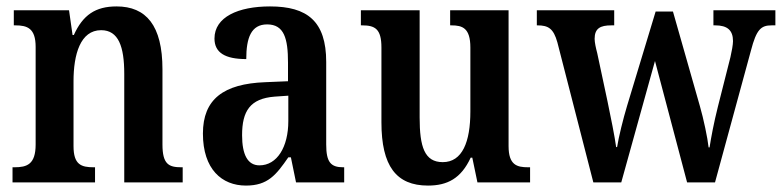

<svg xmlns="http://www.w3.org/2000/svg" viewBox="-20 -568 2435 598"><path d="M19 0H276V-47H272C233 -47 209 -55 209 -113V-315C209 -398 230 -474 295 -474C349 -474 367 -423 367 -338V0H549V-47H545C506 -47 486 -56 486 -118V-352C486 -489 435 -548 343 -548C277 -548 238 -521 210 -459H206L195 -536H23V-489H28C65 -489 91 -480 91 -422V-118C91 -56 64 -47 25 -47H19Z M746 10C814 10 840 -23 878 -78H886L902 0H1052V-47H1049C1010 -47 996 -63 996 -118V-375C996 -502 937 -548 821 -548C722 -548 648 -515 648 -448C648 -404 681 -384 747 -384C747 -450 762 -492 812 -492C865 -492 877 -448 877 -373V-315L806 -312C676 -307 612 -259 612 -152C612 -41 671 10 746 10ZM788 -53C751 -53 734 -87 734 -147C734 -222 759 -261 835 -267L878 -270V-191C878 -110 843 -53 788 -53Z M1313 10C1373 10 1416 -12 1446 -77H1451L1467 0H1631V-47H1625C1590 -47 1564 -54 1564 -113V-536H1382V-489H1386C1420 -489 1445 -481 1445 -420V-221C1445 -126 1420 -63 1359 -63C1302 -63 1287 -111 1287 -202V-536H1104V-489H1108C1148 -489 1168 -478 1168 -420V-187C1168 -51 1214 10 1313 10Z M1716 -436 1828 0H1915L2020 -378L2120 0H2207L2319 -411C2336 -476 2350 -489 2383 -489H2395V-536H2202V-489H2208C2245 -489 2263 -474 2263 -440C2263 -429 2259 -407 2255 -390L2216 -236C2203 -184 2195 -141 2190 -109H2187C2184 -138 2171 -199 2160 -237L2076 -532H2022L1933 -238C1921 -198 1907 -142 1902 -110H1899C1895 -141 1882 -205 1872 -253L1840 -403C1836 -418 1832 -436 1832 -447C1832 -480 1850 -489 1884 -489H1893V-536H1652V-489H1654C1688 -489 1704 -479 1716 -436Z"/></svg>

Font: Noto Serif Myanmar Condensed SemiBold
Style: Regular
Weight: 600
Width: 3
Designer: Ben Mitchell and the Monotype Design Team
Foundry: Monotype Imaging Inc.
Version: Version 2.106